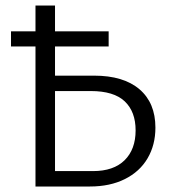

<svg xmlns="http://www.w3.org/2000/svg" viewBox="-20 -678 635 698"><path d="M109 -509H20V-564H109V-658H180V-564H375V-509H180V-403H322Q429 -403 487 -353.5Q545 -304 545 -214Q545 -151 516.5 -102.5Q488 -54 434 -27Q380 0 307 0H109ZM318 -56Q393 -56 433 -95.5Q473 -135 473 -204Q473 -272 433.5 -309.5Q394 -347 310 -347H180V-56Z"/></svg>

Font: LXGW Bright GB
Style: Regular
Weight: 400
Designer: Christian Thalmann (Catharsis Fonts)
Foundry: LXGW / Christian Thalmann (Catharsis Fonts) / Fontworks Inc.
Version: Version 5.510